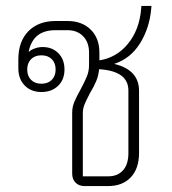

<svg xmlns="http://www.w3.org/2000/svg" viewBox="-20 -629 582 649"><path d="M366 -413Q450 -393 450 -322V-112Q450 -59 422 -29.5Q394 0 345 0H266Q247 0 235.5 -11.5Q224 -23 224 -42V-248Q224 -267 231 -284Q238 -301 252 -326Q267 -354 274 -371.5Q281 -389 281 -409V-451Q281 -486 261 -506.5Q241 -527 208 -527H168Q130 -527 107.5 -509.5Q85 -492 77 -455L78 -454Q85 -461 98 -465.5Q111 -470 124 -470Q157 -470 177.5 -449Q198 -428 198 -394Q198 -360 176.5 -339Q155 -318 120 -318Q85 -318 63.5 -340Q42 -362 42 -398V-428Q42 -489 76 -523.5Q110 -558 168 -558H208Q257 -558 286.5 -529Q316 -500 316 -451V-425Q374 -434 412.5 -481Q451 -528 457 -598L458 -609H492L491 -598Q485 -533 453 -482Q421 -431 366 -413ZM72 -394Q72 -372 85 -359Q98 -346 120 -346Q142 -346 155 -359Q168 -372 168 -394Q168 -416 155 -429Q142 -442 120 -442Q98 -442 85 -429Q72 -416 72 -394ZM315 -395Q313 -374 305.5 -355.5Q298 -337 284 -314Q271 -289 265.5 -275.5Q260 -262 260 -247V-33H346Q378 -33 396 -53.5Q414 -74 414 -111V-323Q414 -389 315 -395Z"/></svg>

Font: Bai Jamjuree ExtraLight
Style: Regular
Weight: 275
Designer: Katatrad Aksorn Co.,Ltd.
Foundry: Cadson Demak Co.,Ltd.
Version: Version 1.000; ttfautohint (v1.6)